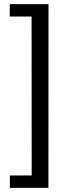

<svg xmlns="http://www.w3.org/2000/svg" viewBox="-20 -743 343 924"><path d="M27.5 161V101.5H132.5L132 -663.5H27V-723H213.5L213 161Z"/></svg>

Font: Public Sans Thin
Style: Regular
Weight: 400
Version: Version 2.001